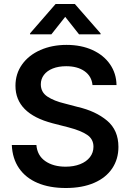

<svg xmlns="http://www.w3.org/2000/svg" viewBox="-20 -945 662 976"><path d="M316.4 -608.4Q277.3 -608.4 248 -596.7Q218.8 -585 203.1 -564Q187.5 -543 187.5 -516.6Q187.5 -476.1 221.2 -453.9Q254.9 -431.6 308.6 -418.9L375 -401.4Q466.3 -380.4 524.2 -331.8Q582 -283.2 582 -198.2Q582 -136.2 550.3 -88.9Q518.6 -41.5 458.3 -15.4Q397.9 10.7 314.5 10.7Q231.9 10.7 171.4 -14.9Q110.8 -40.5 76.9 -89.6Q43 -138.7 40 -208H165Q169.4 -154.3 210.2 -126Q251 -97.7 313.5 -97.7Q355 -97.7 387.2 -110.4Q419.4 -123 437.3 -146.2Q455.1 -169.4 455.1 -199.2Q455.1 -237.8 423.1 -259.5Q391.1 -281.2 327.1 -297.9L247.1 -318.4Q58.6 -367.7 58.6 -508.8Q58.6 -570.3 92.3 -617.4Q126 -664.6 185.3 -690.7Q244.6 -716.8 318.4 -716.8Q392.6 -716.8 450 -690.7Q507.3 -664.6 539.3 -618.2Q571.3 -571.8 572.3 -512.7H450.2Q445.8 -557.6 409.9 -583Q374 -608.4 316.4 -608.4ZM311.5 -859.4 241.2 -770.5H132.8V-775.4L262.7 -924.8H360.4L491.2 -775.4V-770.5H381.8Z"/></svg>

Font: Pretendard Std SemiBold
Style: Regular
Weight: 600
Designer: Base glyphs from Inter by Rasmus Andersson; Hangeul glyphs from Noto Sans CJK(Source Han Sans) by Jang Soo-young and Kan
Foundry: Kil Hyung-jin
Version: Version 1.309